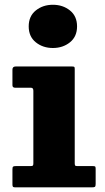

<svg xmlns="http://www.w3.org/2000/svg" viewBox="-20 -806 450 826"><path d="M103.5 -692.5Q103.5 -736.5 134 -761Q164.5 -785.5 207.5 -785.5Q250.5 -785.5 281 -761Q311.5 -736.5 311.5 -692.5Q311.5 -648.5 281 -624Q250.5 -599.5 207.5 -599.5Q164.5 -599.5 134 -624Q103.5 -648.5 103.5 -692.5ZM113.5 -428.5H46Q33.5 -428.5 33.5 -439V-506.5Q33.5 -520 47.5 -520H289.5Q296.5 -520 299 -518.5Q301.5 -517 301.5 -510V-104Q301.5 -97 303.2 -94.2Q305 -91.5 312 -91.5H378Q386 -91.5 388.8 -90Q391.5 -88.5 391.5 -80V-14.5Q391.5 -4.5 388.2 -2.2Q385 0 375 0H46.5Q38.5 0 36 -2.2Q33.5 -4.5 33.5 -12.5V-77Q33.5 -86.5 36.2 -89Q39 -91.5 48 -91.5H111Q119 -91.5 121.2 -93.5Q123.5 -95.5 123.5 -103.5V-415.5Q123.5 -428.5 113.5 -428.5Z"/></svg>

Font: Besley* Heavy
Style: Regular
Weight: 800
Designer: Owen Earl
Foundry: indestructible type*
Version: Version 3.000; ttfautohint (v1.8.3)